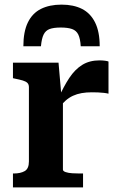

<svg xmlns="http://www.w3.org/2000/svg" viewBox="-20 -810 521 830"><path d="M246 -790Q194 -790 157 -771.5Q120 -753 100.5 -713Q81 -673 81 -610H157Q160 -643 168.5 -660.5Q177 -678 194.5 -684.5Q212 -691 243 -691Q273 -691 291.5 -684.5Q310 -678 318.5 -660.5Q327 -643 329 -610H411Q411 -673 391 -713Q371 -753 334.5 -771.5Q298 -790 246 -790ZM449 -544V-405Q442 -407 429.5 -408.5Q417 -410 403.5 -410.5Q390 -411 377 -411Q353 -411 333 -407.5Q313 -404 295.5 -396Q278 -388 263 -374.5Q248 -361 233 -342L231 -382Q255 -436 279.5 -473Q304 -510 335.5 -529.5Q367 -549 410 -549Q423 -549 434 -547.5Q445 -546 449 -544ZM36 0V-60H39Q69 -60 87 -70.5Q105 -81 105 -112V-433Q105 -445 98.5 -451.5Q92 -458 78.5 -462Q65 -466 45 -470L36 -472V-539H233L246 -390L252 -394V-77Q252 -70 264 -66Q276 -62 292.5 -61Q309 -60 324 -60H339V0Z"/></svg>

Font: Roboto Serif SemiBold
Style: Regular
Weight: 600
Designer: Greg Gazdowicz
Foundry: Commercial Type
Version: Version 1.008